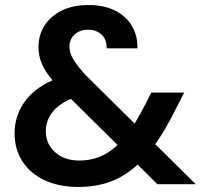

<svg xmlns="http://www.w3.org/2000/svg" viewBox="-20 -732 812 763"><path d="M292 11Q215 11 158 -15.5Q101 -42 69.5 -90Q38 -138 38 -202Q38 -270 76 -325Q114 -380 189 -413Q159 -448 146 -479Q133 -510 133 -545Q133 -593 157 -630.5Q181 -668 225.5 -690Q270 -712 332 -712Q395 -712 439 -689Q483 -666 504.5 -628.5Q526 -591 526 -548Q526 -544 526 -540H404Q404 -577 382.5 -595.5Q361 -614 331 -614Q297 -614 276.5 -595Q256 -576 256 -546Q256 -521 272 -495Q288 -469 319 -435L515 -241Q536 -275 559 -320L581 -364H712L677 -296Q637 -215 597 -159L758 0H605L527 -78Q476 -31 418.5 -10Q361 11 292 11ZM162 -210Q162 -161 198.5 -127.5Q235 -94 296 -94Q383 -94 447 -156L262 -339Q211 -317 186.5 -284Q162 -251 162 -210Z"/></svg>

Font: Firefly Display
Style: Bold
Weight: 700
Designer: Colophon Foundry, Jonny Pinhorn
Foundry: Colophon Foundry
Version: Version 1.200; ttfautohint (v1.8.3)